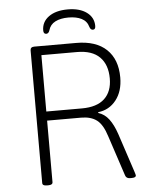

<svg xmlns="http://www.w3.org/2000/svg" viewBox="-59 -919 727 967"><g transform="rotate(-5 305.0 -435.0)"><path d="M138 2Q116 2 116 -12V-682Q116 -700 136 -700H348Q448 -700 501 -649.5Q554 -599 554 -508Q554 -438 519 -393.5Q484 -349 428 -343V-339Q460 -329 481.5 -300.5Q503 -272 519 -225L584 -28Q589 -13 589 -9Q589 2 567 2H559Q540 2 535 -14L468 -217Q449 -278 419 -300.5Q389 -323 340 -323H168V-12Q168 2 146 2ZM168 -369H348Q424 -369 462.5 -405Q501 -441 501 -507Q501 -577 462.5 -615.5Q424 -654 348 -654H168ZM202 -759Q188 -759 188 -777Q188 -820 223.5 -846Q259 -872 320 -872Q380 -872 415.5 -846Q451 -820 451 -777Q451 -759 438 -759Q426 -759 421 -775Q413 -804 386.5 -817.5Q360 -831 320 -831Q280 -831 253.5 -817.5Q227 -804 219 -775Q214 -759 202 -759Z"/></g></svg>

Font: Asap ExtraLight
Style: Regular
Weight: 200
Designer: Pablo Cosgaya
Foundry: Omnibus-Type
Version: Version 3.001; ttfautohint (v1.8.4.7-5d5b)